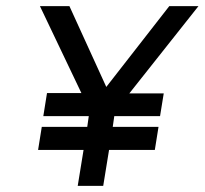

<svg xmlns="http://www.w3.org/2000/svg" viewBox="-20 -600 666 625"><path d="M110 -580 245 -297H133L121 -222H269L264 -187H116L104 -112H252L233 5H316L335 -112H484L496 -187H347L352 -222H501L513 -296H401L626 -580H531L326 -317L206 -580Z"/></svg>

Font: Charger Sport
Style: SeBdObl
Weight: 600
Designer: Jasper
Foundry: Cannot Into Space Fonts
Version: Version 1.1